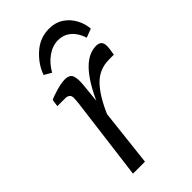

<svg xmlns="http://www.w3.org/2000/svg" viewBox="-191 -647 702 702"><g transform="rotate(-45 160.5 -296.0)"><path d="M55 0 92 -290Q94 -302 96 -321Q98 -340 98 -349Q98 -360 91.5 -365Q85 -370 76 -370H34L38 -398Q52 -405 78.5 -412.5Q105 -420 122 -420Q147 -420 153 -404Q159 -388 156 -358L148 -276L117 0ZM133 -246Q168 -335 207 -380.5Q246 -426 290 -426Q304 -426 311 -419Q318 -412 318 -398Q318 -388 316.5 -378Q315 -368 313 -357H288Q238 -357 203.5 -321.5Q169 -286 138 -212ZM107 -470 79 -486Q93 -527 129 -559.5Q165 -592 213 -592Q245 -592 268.5 -576.5Q292 -561 305.5 -536Q319 -511 321 -484L287 -471Q277 -503 256 -521Q235 -539 206 -539Q178 -539 151.5 -520.5Q125 -502 107 -470Z"/></g></svg>

Font: Rasa Light
Style: Italic
Weight: 300
Italic angle: -7.10001°
Designer: Anna Giedrys (Yrsa+Rasa design), David Brezina (Yrsa art-direction, Rasa art-direction, design)
Foundry: Rosetta Type Foundry
Version: Version 2.004